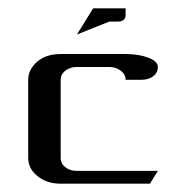

<svg xmlns="http://www.w3.org/2000/svg" viewBox="-20 -442 448 462"><path d="M47.9 -62V-250Q47.9 -274.9 69.8 -293.9Q91.3 -312 126 -312H282.2Q314 -312 336.9 -303.2Q359.9 -294.4 359.9 -280.8Q359.9 -267.6 349.1 -258.8Q337.4 -250 320.8 -250H282.2Q282.2 -263.2 270.5 -272Q258.8 -280.8 243.2 -280.8H165Q148.4 -280.8 137.2 -272Q126 -263.2 126 -250V-62Q126 -48.3 137.2 -39.6Q148.4 -30.8 165 -30.8H359.9L340.8 0H126Q92.8 0 70.3 -18.1Q47.9 -36.1 47.9 -62ZM165 -358.9 204.1 -421.9H282.2V-405.8Q282.2 -390.1 263.2 -390.1H243.2Z"/></svg>

Font: Hhenum
Style: Regular
Weight: 400
Designer: T. Christopher White
Version: Version 1.0